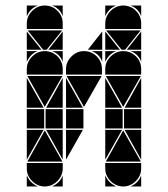

<svg xmlns="http://www.w3.org/2000/svg" viewBox="-20 -677 608 695"><path d="M284 -492Q311 -492 330 -473Q349 -454 349 -427V-407H219V-427Q219 -453 238.5 -472.5Q258 -492 284 -492ZM142 -492Q169 -492 188 -473Q207 -454 207 -427V-407H77V-427Q77 -453 96.5 -472.5Q116 -492 142 -492ZM142 -657Q169 -657 188 -638Q207 -619 207 -592V-572H77V-592Q77 -618 96.5 -637.5Q116 -657 142 -657ZM426 -492Q453 -492 472 -473Q491 -454 491 -427V-407H361V-427Q361 -453 380.5 -472.5Q400 -492 426 -492ZM426 -657Q453 -657 472 -638Q491 -619 491 -592V-572H361V-592Q361 -618 380.5 -637.5Q400 -657 426 -657ZM426 -2Q400 -2 380.5 -21.5Q361 -41 361 -67V-87H491V-67Q491 -41 471.5 -21.5Q452 -2 426 -2ZM142 -2Q116 -2 96.5 -21.5Q77 -41 77 -67V-87H207V-67Q207 -41 187.5 -21.5Q168 -2 142 -2ZM363 -92 426 -205 490 -92ZM79 -92 142 -205 206 -92ZM348 -402 284 -290 221 -402ZM206 -402 142 -290 79 -402ZM490 -402 426 -290 363 -402ZM205 -567 149 -497H136L80 -567ZM489 -567 433 -497H420L364 -567ZM424 -212H361V-282H424ZM282 -212H219V-282H282ZM491 -212H429V-282H491ZM207 -212H145V-282H207ZM219 -287V-395L280 -287ZM361 -287V-395L422 -287ZM219 -207H280L219 -99ZM77 -207H138L77 -99ZM207 -287H147L207 -395ZM491 -207V-99L431 -207ZM207 -207V-99L147 -207ZM491 -287H431L491 -395ZM361 -497V-563L414 -497ZM77 -497V-563L130 -497ZM350 -497H298L350 -563ZM491 -497H439L491 -563ZM77 -42Q89 -14 117 -2H77ZM361 -42Q373 -14 401 -2H361ZM361 -492H401Q387 -487 377 -477Q367 -467 361 -453ZM361 -657H401Q387 -652 377 -642Q367 -632 361 -618ZM77 -492H117Q103 -487 93 -477Q83 -467 77 -453ZM168 -2Q182 -8 192 -18Q202 -28 207 -42V-2ZM77 -657H117Q103 -652 93 -642Q83 -632 77 -618ZM452 -2Q466 -8 476 -18Q486 -28 491 -42V-2ZM350 -492V-453Q340 -482 311 -492ZM491 -657V-618Q481 -647 452 -657ZM207 -492V-453Q197 -482 168 -492ZM207 -657V-618Q197 -647 168 -657ZM77 -287V-395L138 -287ZM140 -212H77V-282H140ZM361 -207H422L361 -99ZM207 -497H155L207 -563ZM491 -492V-453Q481 -482 452 -492Z"/></svg>

Font: CAT DyFa
Style: Regular
Weight: 400
Designer: Peter Wiegel
Foundry: Peter Wiegel
Version: Version 1.001; ttfautohint (v1.3)